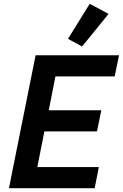

<svg xmlns="http://www.w3.org/2000/svg" viewBox="-20 -988 645 1008"><path d="M477 0H27L167 -698H605L582 -587H271L236 -409H512L489 -298H213L176 -111H499ZM550 -915 411 -744 337 -784 451 -968Z"/></svg>

Font: IBM Plex Sans SemiBold
Style: Italic
Weight: 600
Italic angle: -11.31°
Designer: Mike Abbink, Paul van der Laan, Pieter van Rosmalen
Foundry: Bold Monday
Version: Version 3.201